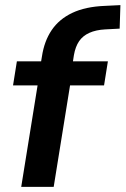

<svg xmlns="http://www.w3.org/2000/svg" viewBox="-20 -731 491 751"><path d="M63 0 127 -397H31L46 -491H158L138 -474L144 -510Q153 -570 182 -613Q211 -656 262.5 -680.5Q314 -705 390 -708L451 -711L448 -619L391 -616Q355 -614 329.5 -602.5Q304 -591 289.5 -570Q275 -549 269 -515L264 -482L255 -491H402L387 -397H254L190 0Z"/></svg>

Font: Nunito Sans 11pt
Style: Bold Italic
Weight: 700
Italic angle: -9°
Version: Version 3.101;gftools[0.9.27]